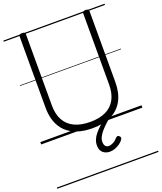

<svg xmlns="http://www.w3.org/2000/svg" viewBox="-217 -1029 1300 1544"><g transform="rotate(-20 433.0 -257.5)"><path d="M435 19Q362 19 306 0.5Q250 -18 211.5 -54.5Q173 -91 153.5 -144.5Q134 -198 134 -268V-875Q134 -885 140.5 -889.5Q147 -894 161 -894Q176 -894 182 -889.5Q188 -885 188 -875V-266Q188 -190 216.5 -138.5Q245 -87 300 -61Q355 -35 435 -35Q514 -35 568 -61Q622 -87 650 -138.5Q678 -190 678 -266V-875Q678 -885 684.5 -889.5Q691 -894 705 -894Q732 -894 732 -875V-268Q732 -175 697.5 -111Q663 -47 597.5 -14Q532 19 435 19ZM501 244Q465 244 441.5 223Q418 202 418 160Q418 136 427.5 113Q437 90 455 67.5Q473 45 498 22.5Q523 0 554 -23H595V-17Q571 2 548.5 23Q526 44 508 65Q490 86 479.5 107Q469 128 469 149Q469 173 479.5 185.5Q490 198 508 198Q525 198 546 187Q567 176 586 154Q592 148 599 147Q606 146 612 152Q621 158 622.5 166.5Q624 175 618 182Q606 201 585.5 215Q565 229 543 236.5Q521 244 501 244ZM0 369H866V379H0ZM0 -20H866V0H0ZM0 -505H866V-500H0ZM0 -889H866V-879H0Z"/></g></svg>

Font: Playwrite HR Lijeva Guides
Style: Regular
Weight: 400
Designer: Veronika Burian, José Scaglione
Foundry: TypeTogether
Version: Version 1.003